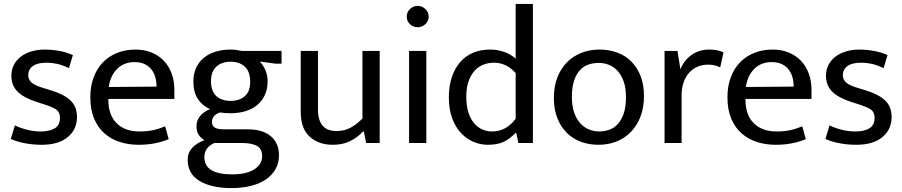

<svg xmlns="http://www.w3.org/2000/svg" viewBox="-20 -730 4605 980"><path d="M332 -382Q299 -398 272 -404Q245 -410 218 -410Q170 -410 147 -392.5Q124 -375 124 -346Q124 -325 140 -309.5Q156 -294 207 -279L237 -270Q304 -250 338.5 -218.5Q373 -187 373 -133Q373 -69 325.5 -30Q278 9 193 9Q148 9 106.5 1Q65 -7 35 -21L56 -90Q85 -76 119 -67.5Q153 -59 188 -59Q233 -59 259.5 -75Q286 -91 286 -128Q286 -160 263 -173.5Q240 -187 197 -200L166 -210Q101 -231 69.5 -262.5Q38 -294 38 -344Q38 -374 51 -399Q64 -424 86.5 -441Q109 -458 140 -467.5Q171 -477 208 -477Q243 -477 280.5 -470.5Q318 -464 352 -449Z M870 -225H533V-221Q533 -143 575.5 -101Q618 -59 691 -59Q729 -59 758.5 -65Q788 -71 823 -85L841 -20Q812 -7 772.5 1Q733 9 688 9Q637 9 592.5 -5Q548 -19 514 -48.5Q480 -78 460.5 -124Q441 -170 441 -234Q441 -289 457.5 -334Q474 -379 504 -410.5Q534 -442 576.5 -459.5Q619 -477 672 -477Q717 -477 753.5 -462Q790 -447 816 -420Q842 -393 856 -355Q870 -317 870 -271ZM779 -288Q779 -314 772.5 -336.5Q766 -359 752.5 -376Q739 -393 718 -403Q697 -413 667 -413Q612 -413 577.5 -378Q543 -343 535 -286Z M967 -314Q967 -353 981 -383.5Q995 -414 1020.5 -435Q1046 -456 1081 -466.5Q1116 -477 1157 -477Q1172 -477 1186 -475Q1200 -473 1214 -470H1417V-405H1386L1306 -416Q1325 -396 1335.5 -370Q1346 -344 1346 -315Q1346 -276 1332 -245.5Q1318 -215 1293 -194Q1268 -173 1233 -162.5Q1198 -152 1157 -152Q1126 -152 1103 -156Q1080 -148 1071 -135.5Q1062 -123 1062 -109Q1062 -86 1077.5 -78Q1093 -70 1119 -70H1243Q1321 -70 1362.5 -34.5Q1404 1 1404 62Q1404 101 1387 132Q1370 163 1338.5 185Q1307 207 1262 218.5Q1217 230 1161 230Q1059 230 998.5 193.5Q938 157 938 86Q938 49 961.5 24Q985 -1 1023 -14Q1003 -28 993 -43.5Q983 -59 983 -85Q983 -116 1001.5 -138Q1020 -160 1052 -173Q1012 -191 989.5 -225.5Q967 -260 967 -314ZM1074 0Q1023 23 1023 72Q1023 160 1165 160Q1207 160 1236 152Q1265 144 1283 131Q1301 118 1309.5 102Q1318 86 1318 69Q1318 27 1289.5 13.5Q1261 0 1218 0ZM1257 -312Q1257 -365 1229.5 -390Q1202 -415 1157 -415Q1112 -415 1084.5 -390Q1057 -365 1057 -316Q1057 -264 1084.5 -239.5Q1112 -215 1157 -215Q1202 -215 1229.5 -239Q1257 -263 1257 -312Z M1830 -470H1918V0H1849L1837 -59H1833Q1807 -30 1768.5 -10.5Q1730 9 1679 9Q1606 9 1560.5 -32.5Q1515 -74 1515 -158V-470H1603V-169Q1603 -139 1610.5 -118Q1618 -97 1630.5 -84.5Q1643 -72 1660 -66.5Q1677 -61 1697 -61Q1737 -61 1769 -78Q1801 -95 1830 -125Z M2068 0V-470H2156V0ZM2112 -591Q2089 -591 2072.5 -606.5Q2056 -622 2056 -645Q2056 -668 2072.5 -684Q2089 -700 2112 -700Q2134 -700 2151 -684Q2168 -668 2168 -645Q2168 -622 2151 -606.5Q2134 -591 2112 -591Z M2612 -710H2700V0H2626L2615 -52H2612Q2581 -20 2549.5 -5.5Q2518 9 2470 9Q2432 9 2396.5 -6Q2361 -21 2333 -51Q2305 -81 2288 -126.5Q2271 -172 2271 -234Q2271 -289 2285.5 -334Q2300 -379 2327 -411Q2354 -443 2393 -460Q2432 -477 2482 -477Q2519 -477 2552.5 -465.5Q2586 -454 2612 -431ZM2612 -357Q2565 -410 2501 -410Q2474 -410 2448.5 -400.5Q2423 -391 2403.5 -370Q2384 -349 2372 -316Q2360 -283 2360 -237Q2360 -189 2371 -155.5Q2382 -122 2400.5 -100.5Q2419 -79 2442.5 -69Q2466 -59 2490 -59Q2565 -59 2612 -124Z M3267 -240Q3267 -181 3249 -134.5Q3231 -88 3199.5 -56Q3168 -24 3126 -7.5Q3084 9 3035 9Q2986 9 2944.5 -6.5Q2903 -22 2872.5 -52.5Q2842 -83 2824.5 -127.5Q2807 -172 2807 -230Q2807 -289 2825 -335Q2843 -381 2874.5 -412.5Q2906 -444 2948 -460.5Q2990 -477 3039 -477Q3088 -477 3129.5 -462Q3171 -447 3201.5 -417Q3232 -387 3249.5 -342.5Q3267 -298 3267 -240ZM3175 -235Q3175 -282 3163 -315Q3151 -348 3131.5 -369Q3112 -390 3087 -399.5Q3062 -409 3036 -409Q3010 -409 2985 -401Q2960 -393 2941 -373Q2922 -353 2910.5 -319.5Q2899 -286 2899 -235Q2899 -188 2911 -154.5Q2923 -121 2942.5 -100Q2962 -79 2987 -69Q3012 -59 3038 -59Q3064 -59 3089 -67.5Q3114 -76 3133 -96.5Q3152 -117 3163.5 -150.5Q3175 -184 3175 -235Z M3372 0V-470H3438L3453 -376Q3470 -421 3509 -449Q3548 -477 3599 -477Q3625 -477 3642 -473Q3659 -469 3673 -463L3656 -386Q3644 -392 3629.5 -396Q3615 -400 3595 -400Q3566 -400 3541.5 -390Q3517 -380 3498.5 -360Q3480 -340 3469.5 -310.5Q3459 -281 3459 -243V0Z M4122 -225H3785V-221Q3785 -143 3827.5 -101Q3870 -59 3943 -59Q3981 -59 4010.5 -65Q4040 -71 4075 -85L4093 -20Q4064 -7 4024.5 1Q3985 9 3940 9Q3889 9 3844.5 -5Q3800 -19 3766 -48.5Q3732 -78 3712.5 -124Q3693 -170 3693 -234Q3693 -289 3709.5 -334Q3726 -379 3756 -410.5Q3786 -442 3828.5 -459.5Q3871 -477 3924 -477Q3969 -477 4005.5 -462Q4042 -447 4068 -420Q4094 -393 4108 -355Q4122 -317 4122 -271ZM4031 -288Q4031 -314 4024.5 -336.5Q4018 -359 4004.5 -376Q3991 -393 3970 -403Q3949 -413 3919 -413Q3864 -413 3829.5 -378Q3795 -343 3787 -286Z M4490 -382Q4457 -398 4430 -404Q4403 -410 4376 -410Q4328 -410 4305 -392.5Q4282 -375 4282 -346Q4282 -325 4298 -309.5Q4314 -294 4365 -279L4395 -270Q4462 -250 4496.5 -218.5Q4531 -187 4531 -133Q4531 -69 4483.5 -30Q4436 9 4351 9Q4306 9 4264.5 1Q4223 -7 4193 -21L4214 -90Q4243 -76 4277 -67.5Q4311 -59 4346 -59Q4391 -59 4417.5 -75Q4444 -91 4444 -128Q4444 -160 4421 -173.5Q4398 -187 4355 -200L4324 -210Q4259 -231 4227.5 -262.5Q4196 -294 4196 -344Q4196 -374 4209 -399Q4222 -424 4244.5 -441Q4267 -458 4298 -467.5Q4329 -477 4366 -477Q4401 -477 4438.5 -470.5Q4476 -464 4510 -449Z"/></svg>

Font: Mukta
Style: Regular
Weight: 400
Designer: Girish Dalvi and Yashodeep Gholap
Foundry: Ek Type
Version: Version 2.538;PS 1.001;hotconv 16.6.51;makeotf.lib2.5.65220;